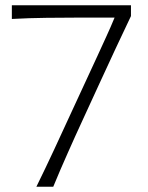

<svg xmlns="http://www.w3.org/2000/svg" viewBox="-20 -706 558 726"><path d="M117.6 0H181.4C199 -42.4 217.1 -85.2 236.2 -127.6C254.8 -170 273.8 -211.4 292.9 -252.9L359 -396.7C379 -440.5 398.6 -482.9 417.6 -523.3C436.7 -563.8 455.7 -604.8 475.2 -645.2V-686.2H24.8V-634.3C68.1 -636.7 111.9 -638.1 155.7 -638.6C199 -639 242.4 -639.5 285.7 -639.5H413.3C403.3 -615.2 392.9 -591.4 381.9 -567.6C371 -543.3 359.5 -519 348.6 -494.8L249 -279.5C228.1 -233.8 206.7 -187.6 184.8 -140.5C162.9 -93.3 140.5 -46.7 117.6 0Z"/></svg>

Font: Pinar Light
Style: Regular
Weight: 300
Designer: Amin Abedi
Version: Version 2.00;September 9, 2021;FontCreator 13.0.0.2683 64-bi